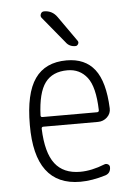

<svg xmlns="http://www.w3.org/2000/svg" viewBox="-54 -797 608 849"><g transform="rotate(-5 250.0 -372.5)"><path d="M253.9 -486.3Q187.5 -486.3 154.8 -442.4Q122.1 -398.4 118.2 -297.9Q118.2 -290 126 -290H368.2Q377 -290 377 -298.8Q374 -402.3 341.3 -444.3Q308.6 -486.3 253.9 -486.3ZM268.6 9.8Q66.4 9.8 67.4 -259.8Q67.4 -399.4 113.3 -464.8Q159.2 -530.3 253.9 -530.3Q335.9 -530.3 378.4 -475.6Q420.9 -420.9 425.8 -302.7Q426.8 -279.3 409.7 -263.2Q392.6 -247.1 369.1 -247.1H126Q118.2 -247.1 118.2 -238.3Q122.1 -131.8 159.7 -83Q197.3 -34.2 271.5 -34.2Q322.3 -34.2 380.9 -57.6Q388.7 -60.5 396.5 -56.2Q404.3 -51.8 404.3 -43Q404.3 -16.6 380.9 -8.8Q320.3 9.8 268.6 9.8ZM173.8 -754.9Q210 -754.9 231.4 -724.6L310.5 -612.3Q315.4 -605.5 311 -597.7Q306.6 -589.8 298.8 -589.8Q271.5 -589.8 256.8 -610.4L161.1 -726.6Q154.3 -734.4 158.7 -744.6Q163.1 -754.9 173.8 -754.9Z"/></g></svg>

Font: Rounded Mgen+ 1m light
Style: Regular
Weight: 200
Designer: [Source Han Sans]
Ryoko NISHIZUKA  (kana & ideographs); Paul D. Hunt (Latin, Greek & Cyrillic); Wenlong ZHANG  (bopomofo
Version: Version 1.059.20150602